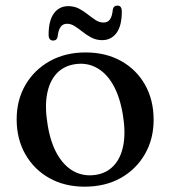

<svg xmlns="http://www.w3.org/2000/svg" viewBox="-20 -672 624 703"><path d="M293.5 -480Q367 -480 423.2 -448.8Q479.5 -417.5 511 -361.8Q542.5 -306 542.5 -233.5Q542.5 -163 510.5 -107.5Q478.5 -52 421.8 -20.2Q365 11.5 290 11.5Q216.5 11.5 160.5 -20Q104.5 -51.5 72.8 -107.2Q41 -163 41 -235Q41 -306 73.2 -361.2Q105.5 -416.5 162.2 -448.2Q219 -480 293.5 -480ZM329 -31.5Q370.5 -37.5 396.8 -65.8Q423 -94 431.8 -141.8Q440.5 -189.5 429.5 -254Q418.5 -319 393.8 -362Q369 -405 333.2 -424.2Q297.5 -443.5 255 -437Q213.5 -431 187.2 -402.8Q161 -374.5 152.2 -326.8Q143.5 -279 154.5 -214.5Q165 -149.5 190 -106.5Q215 -63.5 250.5 -44.5Q286 -25.5 329 -31.5ZM354 -525Q333 -525 315.5 -534Q298 -543 283 -555Q268 -567 254 -576Q240 -585 225.5 -585Q210 -585 201.8 -573.2Q193.5 -561.5 191 -538Q188.5 -523.5 174.5 -523.5Q158 -523.5 158 -545Q158 -597 177.5 -623.2Q197 -649.5 230 -649.5Q251.5 -649.5 269 -640.5Q286.5 -631.5 301.2 -619.5Q316 -607.5 330 -598.5Q344 -589.5 359 -589.5Q375 -589.5 383 -601.5Q391 -613.5 393 -637Q396 -651.5 410 -651.5Q426 -651.5 426 -630Q426 -577.5 406.5 -551.2Q387 -525 354 -525Z"/></svg>

Font: Fraunces 12pt
Style: Regular
Weight: 400
Version: Version 1.000;[b76b70a41]